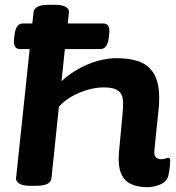

<svg xmlns="http://www.w3.org/2000/svg" viewBox="-20 -774 737 802"><path d="M64 -569Q33 -569 39 -614L41 -631Q47 -676 76 -676H115L120 -722Q123 -754 183 -754H211Q241 -754 255.5 -744.5Q270 -735 268 -723L263 -676H411Q442 -676 436 -631L434 -614Q428 -569 399 -569H251L237 -435Q286 -480 347.5 -505.5Q409 -531 468 -531Q520 -531 559.5 -517.5Q599 -504 622 -467.5Q645 -431 645 -362Q645 -346 644 -332Q643 -318 641 -304L625 -147Q623 -126 630.5 -117.5Q638 -109 654 -109Q665 -109 672.5 -112Q680 -115 683 -115Q691 -115 691 -103Q691 -99 690 -84.5Q689 -70 684 -44Q679 -16 650.5 -4Q622 8 596 8Q557 8 528 -5Q499 -18 485.5 -50.5Q472 -83 477 -139L491 -289Q492 -300 493 -311.5Q494 -323 494 -345Q494 -379 475 -394Q456 -409 415 -409Q381 -409 345 -398.5Q309 -388 278 -370Q247 -352 226 -328L195 -30Q192 2 132 2H104Q74 2 60 -7.5Q46 -17 47 -29L104 -569Z"/></svg>

Font: Asap Expanded Expanded Regular
Style: Bold Italic
Weight: 700
Width: 7
Italic angle: -6°
Designer: Pablo Cosgaya
Foundry: Omnibus-Type
Version: Version 3.001; ttfautohint (v1.8.4.7-5d5b)